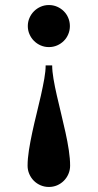

<svg xmlns="http://www.w3.org/2000/svg" viewBox="-20 -515 386 758"><path d="M255.9 -412.1Q255.9 -429.2 249.5 -444.3Q243.2 -459.5 231.9 -470.7Q220.7 -481.9 205.6 -488.5Q190.4 -495.1 172.9 -495.1Q155.8 -495.1 140.6 -488.5Q125.5 -481.9 114.3 -470.7Q103 -459.5 96.4 -444.3Q89.8 -429.2 89.8 -412.1Q89.8 -395 96.4 -379.9Q103 -364.7 114.3 -353.5Q125.5 -342.3 140.6 -335.7Q155.8 -329.1 172.9 -329.1Q190.4 -329.1 205.6 -335.7Q220.7 -342.3 231.9 -353.5Q243.2 -364.7 249.5 -379.9Q255.9 -395 255.9 -412.1ZM256.8 139.2Q256.8 111.8 251.7 77.9Q246.6 43.9 238.5 7.6Q230.5 -28.8 221.4 -66.2Q212.4 -103.5 204.3 -138.4Q196.3 -173.3 191.2 -203.6Q186 -233.9 186 -256.8H160.2Q160.2 -233.9 154.8 -203.6Q149.4 -173.3 141.6 -138.4Q133.8 -103.5 124.5 -66.2Q115.2 -28.8 107.4 7.6Q99.6 43.9 94.2 77.9Q88.9 111.8 88.9 139.2Q88.9 156.2 95.5 171.6Q102.1 187 113.5 198.5Q125 210 140.4 216.6Q155.8 223.1 172.9 223.1Q190.4 223.1 205.6 216.6Q220.7 210 232.2 198.5Q243.7 187 250.2 171.6Q256.8 156.2 256.8 139.2Z"/></svg>

Font: Galatia SIL
Style: Bold
Weight: 700
Designer: Development by SIL's NRSI team
Version: Version 2.1